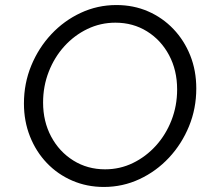

<svg xmlns="http://www.w3.org/2000/svg" viewBox="-20 -731 835 762"><path d="M392 11Q325 11 267 -14Q209 -39 166 -84Q123 -129 99 -189.5Q75 -250 75 -320Q75 -400 104 -470.5Q133 -541 183.5 -595Q234 -649 300.5 -680Q367 -711 442 -711Q510 -711 567.5 -686Q625 -661 668 -616Q711 -571 735 -511Q759 -451 759 -380Q759 -300 730 -229.5Q701 -159 650.5 -105Q600 -51 533.5 -20Q467 11 392 11ZM397 -59Q456 -59 507.5 -84Q559 -109 598.5 -152.5Q638 -196 660.5 -253.5Q683 -311 683 -376Q683 -452 651 -512Q619 -572 563.5 -606.5Q508 -641 438 -641Q379 -641 327 -616Q275 -591 235.5 -547.5Q196 -504 173.5 -446.5Q151 -389 151 -324Q151 -249 183 -189Q215 -129 271 -94Q327 -59 397 -59Z"/></svg>

Font: Red Hat Text
Style: Italic
Weight: 300
Italic angle: -12°
Designer: Pentagram, MCKL
Foundry: Pentagram, MCKL
Version: Version 1.023